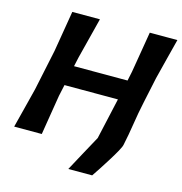

<svg xmlns="http://www.w3.org/2000/svg" viewBox="-123 -824 1030 1088"><g transform="rotate(15 392.0 -280.0)"><path d="M17 0Q32 -58.5 45.8 -112.8Q59.5 -167 76.5 -234L127 -473.5Q139 -544 148 -599.2Q157 -654.5 167 -713H329Q314 -654 300 -598.8Q286 -543.5 268 -473L256 -418.5H570L581.5 -473.5Q593.5 -543.5 602.5 -598.8Q611.5 -654 621.5 -713H783.5Q768 -653 754.2 -598.5Q740.5 -544 722.5 -473L690.5 -322.5Q676 -255 666 -189.2Q656 -123.5 642.5 -60.5Q640.5 -49.5 625.5 -22.2Q610.5 5 589.5 38.5Q568.5 72 548.5 103Q528.5 134 515.5 152.5H375.5Q403 102 430.5 50.8Q458 -0.5 491 -60L545 -301H231.5L217 -234Q206 -165.5 197 -111.2Q188 -57 179 0Z"/></g></svg>

Font: Commissioner Loud SemiBold
Style: Italic
Weight: 600
Italic angle: -12°
Designer: Kostas Bartsokas
Foundry: Kostas Bartsokas
Version: Version 1.000; ttfautohint (v1.8.3)